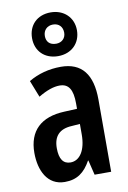

<svg xmlns="http://www.w3.org/2000/svg" viewBox="-92 -882 631 947"><g transform="rotate(-10 223.0 -408.0)"><path d="M230 -607C298 -607 343 -653 343 -717C343 -781 296 -826 230 -826C162 -826 118 -781 118 -716C118 -652 162 -607 230 -607ZM231 -669C198 -669 182 -688 182 -716C182 -745 202 -765 231 -765C261 -765 279 -745 279 -716C279 -688 259 -669 231 -669ZM233 -553C173 -553 118 -538 71 -510L104 -426C146 -451 181 -463 211 -463C257 -463 276 -430 276 -362V-335L211 -332C95 -327 31 -268 31 -157C31 -70 67 10 155 10C216 10 254 -18 285 -74H287L305 0H388V-362C388 -487 338 -553 233 -553ZM236 -256 277 -259V-207C277 -128 246 -80 199 -80C163 -80 144 -106 144 -161C144 -221 174 -253 236 -256Z"/></g></svg>

Font: Noto Sans Devanagari ExtraCondensed SemiBold
Style: Regular
Weight: 600
Width: 2
Designer: Jelle Bosma - Monotype Design Team
Foundry: Monotype Imaging Inc.
Version: Version 2.004